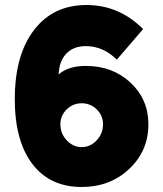

<svg xmlns="http://www.w3.org/2000/svg" viewBox="-20 -736 649 766"><path d="M322 -473Q252 -473 214 -439Q216 -492 244.5 -522Q273 -552 322 -552Q392 -552 446 -498L551 -620Q455 -716 325 -716Q192 -716 115.5 -616Q39 -516 39 -340Q39 -174 109 -82Q179 10 306 10Q419 10 495.5 -62Q572 -134 572 -240Q572 -340 500.5 -406.5Q429 -473 322 -473ZM221 -240Q221 -275 246 -299.5Q271 -324 306 -324Q341 -324 366 -299.5Q391 -275 391 -240Q391 -203 365.5 -176Q340 -149 306 -149Q272 -149 246.5 -176Q221 -203 221 -240Z"/></svg>

Font: Raleway-v4020 Black
Style: Regular
Weight: 900
Designer: Matt McInerney, Pablo Impallari, Rodrigo Fuenzalida
Foundry: Matt McInerney, Pablo Impallari, Rodrigo Fuenzalida
Version: Version 4.020;PS 004.020;hotconv 1.0.88;makeotf.lib2.5.64775